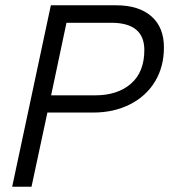

<svg xmlns="http://www.w3.org/2000/svg" viewBox="-20 -705 639 725"><path d="M599 -526Q599 -453 565.5 -397.5Q532 -342 471 -311Q410 -280 332 -280H159L99 0H26L172 -685H419Q504 -685 551.5 -643.5Q599 -602 599 -526ZM525 -516Q525 -619 400 -619H231L173 -345H339Q424 -345 474.5 -389Q525 -433 525 -516Z"/></svg>

Font: D-DIN
Style: DIN-Italic
Weight: 400
Italic angle: -12°
Designer: Charles Nix
Foundry: Datto Inc.
Version: Version 1.00